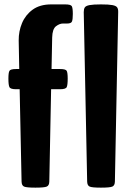

<svg xmlns="http://www.w3.org/2000/svg" viewBox="-20 -862 627 882"><path d="M142.6 0Q101.6 0 90.6 -4.9Q79.6 -9.8 79.1 -27.8L70.3 -452.1H53.7Q28.3 -452.1 23.4 -461.7Q18.6 -471.2 18.6 -501Q18.6 -528.3 23.4 -536.6Q28.3 -544.9 53.7 -544.9H68.4L65.9 -675.8Q65.4 -718.3 81.3 -756.1Q97.2 -793.9 130.4 -817.9Q163.6 -841.8 214.8 -841.8H279.3Q305.2 -841.8 309.8 -833.5Q314.5 -825.2 314.5 -797.9Q314.5 -773.4 310.8 -763.7Q307.1 -753.9 288.1 -753.9H268.6Q253.9 -753.9 237.3 -741.5Q220.7 -729 219.7 -689.9L216.8 -544.9H255.9Q281.7 -544.9 286.4 -536.6Q291 -528.3 291 -501Q291 -471.2 286.4 -461.7Q281.7 -452.1 255.9 -452.1H214.8L206.5 -27.8Q206.1 -9.8 194.8 -4.9Q183.6 0 142.6 0ZM443.8 0Q402.8 0 391.8 -4.9Q380.9 -9.8 380.4 -27.8L364.7 -806.2Q364.7 -820.3 369.6 -827.9Q374.5 -835.4 391.6 -838.6Q408.7 -841.8 443.8 -841.8Q479.5 -841.8 496.3 -838.6Q513.2 -835.4 518.3 -827.9Q523.4 -820.3 522.9 -806.2L507.8 -27.8Q507.3 -9.8 496.1 -4.9Q484.9 0 443.8 0Z"/></svg>

Font: Denk One
Style: Regular
Weight: 400
Designer: Irina Smirnova, Eben Sorkin
Foundry: Sorkin Type Co.f
Version: Version 1.004; ttfautohint (v1.8.4.7-5d5b);gftools[0.9.23]